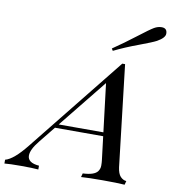

<svg xmlns="http://www.w3.org/2000/svg" viewBox="-173 -915 896 994"><g transform="rotate(10 274.5 -418.0)"><path d="M362.8 -501.5 158.7 -248H393.6ZM319.8 0 325.2 -20Q385.7 -22.5 402.8 -45.9Q412.6 -59.6 412.6 -76.2Q412.6 -92.8 411.1 -104L396 -228H142.6L74.2 -143.1Q34.7 -94.7 34.7 -63Q34.7 -24.9 95.2 -20V0Q65.4 -2.9 3.9 -2.9Q-57.6 -2.9 -83 0V-20Q-39.1 -31.2 25.9 -112.8L428.2 -615.2H442.9L504.9 -84Q509.3 -50.8 522.9 -36.1Q536.6 -21.5 554.2 -20L548.8 0Q508.8 -2.9 434.1 -2.9Q359.4 -2.9 319.8 0ZM596.7 -836.4Q626 -836.4 625.5 -806.6Q625 -785.2 585 -762.7Q565.4 -752 497.1 -726.6Q427.7 -701.2 368.2 -671.9L361.3 -683.1Q418.9 -722.2 478.5 -768.1Q538.1 -814 557.6 -825.2Q577.1 -836.4 596.7 -836.4Z"/></g></svg>

Font: PlayfairDisplaySC-Italic
Style: Italic
Weight: 400
Italic angle: -14°
Designer: Claus Eggers Sørensen
Foundry: Claus Eggers Sørensen
Version: Version 1.004;PS 001.004;hotconv 1.0.70;makeotf.lib2.5.58329